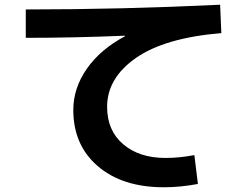

<svg xmlns="http://www.w3.org/2000/svg" viewBox="-20 -750 1040 812"><path d="M89 -710Q493 -710 911 -730L916 -610Q677 -590 555 -505Q433 -420 433 -298Q433 -198 501 -140Q569 -82 680 -82Q738 -82 802 -94L817 28Q742 42 673 42Q498 42 394 -47Q290 -136 290 -285Q290 -377 347 -459Q404 -541 509 -597V-599Q290 -590 89 -590Z"/></svg>

Font: M PLUS 1p
Style: Bold
Weight: 700
Version: Version 1.062